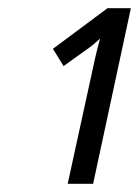

<svg xmlns="http://www.w3.org/2000/svg" viewBox="-20 -864 339 468"><path d="M145 -416H207L299 -844H242L109 -745L135 -703L195 -746Q208 -755 224 -770Q221 -759 218 -748Q215 -737 212 -723Z"/></svg>

Font: Noto Sans UI Condensed
Style: Italic
Weight: 400
Width: 3
Italic angle: -12°
Designer: Monotype Design Team
Foundry: Monotype Imaging Inc.
Version: Version 1.901